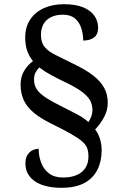

<svg xmlns="http://www.w3.org/2000/svg" viewBox="-20 -780 584 914"><path d="M272 114Q233 114 201.5 106.5Q170 99 147.5 84Q125 69 113 47.5Q101 26 101 -2Q101 -29 112 -44.5Q123 -60 137.5 -66Q152 -72 164 -72Q164 -37 176 -5.5Q188 26 213.5 45.5Q239 65 279 65Q320 65 347 52.5Q374 40 387.5 18Q401 -4 401 -35Q401 -57 395.5 -73.5Q390 -90 372 -106Q354 -122 319 -142Q284 -162 225 -191Q172 -217 139.5 -244.5Q107 -272 92.5 -304.5Q78 -337 78 -377Q78 -415 95 -443Q112 -471 137 -489Q119 -511 109.5 -538Q100 -565 100 -601Q100 -652 124 -687.5Q148 -723 189.5 -741.5Q231 -760 284 -760Q339 -760 375 -745.5Q411 -731 429 -705.5Q447 -680 447 -648Q447 -616 427.5 -601.5Q408 -587 376 -587Q376 -618 367 -646Q358 -674 337 -692Q316 -710 280 -710Q231 -710 203 -685Q175 -660 175 -613Q175 -578 192.5 -556.5Q210 -535 245 -518Q280 -501 330 -476Q387 -449 423 -421Q459 -393 476 -361.5Q493 -330 493 -291Q493 -254 474.5 -220.5Q456 -187 433 -164Q443 -151 449.5 -136Q456 -121 460 -103.5Q464 -86 464 -65Q464 -13 444 27.5Q424 68 382 91Q340 114 272 114ZM401 -199Q409 -211 414.5 -225.5Q420 -240 420 -256Q420 -279 410.5 -299Q401 -319 373.5 -340.5Q346 -362 292 -388Q256 -405 224.5 -422Q193 -439 167 -459Q157 -449 149.5 -435.5Q142 -422 142 -402Q142 -375 155 -355Q168 -335 199.5 -314.5Q231 -294 288 -266Q318 -251 347.5 -235.5Q377 -220 401 -199Z"/></svg>

Font: Noto Rashi Hebrew
Style: Regular
Weight: 400
Version: Version 1.006